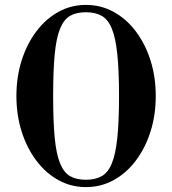

<svg xmlns="http://www.w3.org/2000/svg" viewBox="-20 -752 703 784"><path d="M331 12Q270 12 218.5 -16.5Q167 -45 128.5 -96Q90 -147 68.5 -214.5Q47 -282 47 -360Q47 -438 68.5 -505.5Q90 -573 128.5 -624Q167 -675 218.5 -703.5Q270 -732 331 -732Q392 -732 444 -703.5Q496 -675 534.5 -624Q573 -573 594.5 -505.5Q616 -438 616 -360Q616 -282 594.5 -214.5Q573 -147 534.5 -96Q496 -45 444 -16.5Q392 12 331 12ZM331 -18Q369 -18 395 -32.5Q421 -47 436.5 -84.5Q452 -122 459 -188.5Q466 -255 466 -360Q466 -464 459 -531Q452 -598 436.5 -635.5Q421 -673 395 -687.5Q369 -702 331 -702Q292 -702 266.5 -687.5Q241 -673 225.5 -635.5Q210 -598 203.5 -531Q197 -464 197 -360Q197 -255 203.5 -188.5Q210 -122 225.5 -84.5Q241 -47 266.5 -32.5Q292 -18 331 -18Z"/></svg>

Font: Libre Bodoni
Style: Regular
Weight: 400
Designer: Pablo Impallari, Rodrigo Fuenzalida
Foundry: Impallari Type
Version: Version 2.005;gftools[0.9.23]